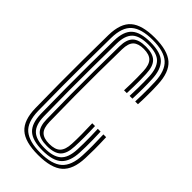

<svg xmlns="http://www.w3.org/2000/svg" viewBox="-252 -872 945 945"><g transform="rotate(45 221.0 -399.5)"><path d="M223.8 8Q133.2 8 93.4 -27.8Q53.5 -63.5 52 -145.8Q50.5 -235.8 50 -316.6Q49.5 -397.5 50 -479.4Q50.5 -561.2 51.8 -654.5Q53.2 -737.5 93.8 -772.2Q134.2 -807 223.2 -807Q312 -807 352.4 -771.8Q392.8 -736.5 395.8 -654Q396.8 -636.2 397 -619.1Q397.2 -602 397.1 -585.1Q397 -568.2 396.6 -551.2Q396.2 -534.2 395.2 -516.5H376Q377 -540.2 377.4 -562.6Q377.8 -585 377.6 -607.5Q377.5 -630 376.5 -653.5Q373.5 -728 337.6 -759.9Q301.8 -791.8 223.2 -791.8Q144.5 -791.8 108.4 -760.2Q72.2 -728.8 71.2 -654Q70.2 -572 69.6 -488.5Q69 -405 69.4 -319.5Q69.8 -234 71.2 -146.2Q72.8 -69 110.1 -38.2Q147.5 -7.5 223.8 -7.5Q304.8 -7.5 341.1 -39.8Q377.5 -72 380.5 -146.2Q382 -179 381.8 -214.2Q381.5 -249.5 380 -291.2H399.2Q401.2 -241 401.1 -207.4Q401 -173.8 399.8 -145.8Q396.8 -63.8 356.1 -27.9Q315.5 8 223.8 8ZM223.8 -23Q153.8 -23 122.9 -51.6Q92 -80.2 90.8 -146.2Q89.2 -240.8 88.8 -321.4Q88.2 -402 88.8 -481.8Q89.2 -561.5 90.5 -654Q91.5 -719.8 122.5 -748Q153.5 -776.2 223.2 -776.2Q295.2 -776.2 324.9 -746.4Q354.5 -716.5 357 -652.5Q357.8 -636.2 358.1 -620.8Q358.5 -605.2 358.4 -589.1Q358.2 -573 357.9 -555.2Q357.5 -537.5 356.5 -516.5H337.2Q338.5 -550 338.8 -574.1Q339 -598.2 338.8 -616.8Q338.5 -635.2 337.8 -652Q335.5 -707.5 310.5 -734Q285.5 -760.5 223.2 -760.5Q163 -760.5 137 -735.4Q111 -710.2 110 -653.5Q109 -570.8 108.2 -489.9Q107.5 -409 107.9 -324.6Q108.2 -240.2 110 -146.8Q111.2 -89 137.5 -63.8Q163.8 -38.5 223.8 -38.5Q282.8 -38.5 310.9 -63.1Q339 -87.8 341.8 -147.8Q342.8 -167.8 343 -190.6Q343.2 -213.5 342.8 -238.9Q342.2 -264.2 341.2 -291.2H360.5Q362 -259.8 362.2 -234Q362.5 -208.2 362.2 -187Q362 -165.8 361 -147.2Q358.2 -82.2 327.2 -52.6Q296.2 -23 223.8 -23ZM223.8 -54Q174.5 -54 152.5 -75.5Q130.5 -97 129.8 -146.8Q128 -234.2 127.5 -314.4Q127 -394.5 127.5 -476.9Q128 -559.2 129.5 -653.5Q130.2 -702.2 151.9 -723.6Q173.5 -745 223.2 -745Q271.8 -745 294 -723.2Q316.2 -701.5 318.2 -650.8Q319.2 -628.8 319.5 -606.6Q319.8 -584.5 319.2 -562.1Q318.8 -539.8 317.8 -516.5H298.5Q299.5 -541 299.9 -563.2Q300.2 -585.5 300.1 -607Q300 -628.5 299 -650.8Q297.2 -693.2 279.6 -711.4Q262 -729.5 223.2 -729.5Q186.2 -729.5 168 -712.5Q149.8 -695.5 148.8 -652.5Q147.2 -570.2 146.6 -490.4Q146 -410.5 146.5 -326.5Q147 -242.5 148.8 -147.8Q149.8 -104.5 167.9 -87Q186 -69.5 223.8 -69.5Q265.2 -69.5 283.2 -88.2Q301.2 -107 303 -148.8Q304.5 -180.8 304.2 -215.6Q304 -250.5 302.5 -291.2H321.8Q323.5 -250.5 323.6 -215.2Q323.8 -180 322.2 -148.8Q320.2 -98.2 297.5 -76.1Q274.8 -54 223.8 -54Z"/></g></svg>

Font: Big Shoulders Inline Text Thin SemiBold
Style: Regular
Weight: 600
Version: Version 2.002